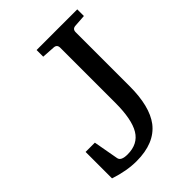

<svg xmlns="http://www.w3.org/2000/svg" viewBox="-200 -769 878 878"><g transform="rotate(-45 239.5 -329.5)"><path d="M459 -628 401 -624Q380 -623 380 -602V-253Q380 -123 331 -58Q277 12 160 12Q97 12 25 -12V-183H85L107 -61Q111 -39 153 -39Q220 -39 250 -89Q280 -139 280 -246V-602Q280 -623 259 -624L196 -628V-671H459Z"/></g></svg>

Font: Apparatus SIL
Style: Regular
Weight: 400
Version: Version 1.0